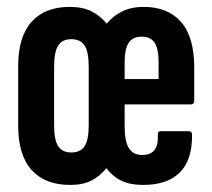

<svg xmlns="http://www.w3.org/2000/svg" viewBox="-20 -517 599 543"><path d="M178.5 6Q107.5 6 69.4 -36.2Q31.4 -78.5 31.4 -161.6V-330Q31.4 -413 69.2 -455.2Q107.1 -497.5 177 -497.5Q214.1 -497.5 238.9 -484.9Q263.8 -472.4 281.6 -450.1Q300.4 -472.8 326.2 -485.1Q352 -497.5 386.3 -497.5Q454.9 -497.5 492.1 -454.8Q529.3 -412.2 529.3 -326.4V-232.5Q529.3 -221.8 519.6 -221.8H332.5V-161.2Q332.5 -117.2 344.4 -98Q356.3 -78.8 382.1 -78.8Q405.9 -78.8 416.8 -92.6Q427.7 -106.4 426.5 -135.1Q425.2 -145.9 434.4 -145.9H513.8Q523.1 -145.9 523.1 -135.9Q524.1 -65.5 489.1 -29.8Q454.2 6 384.5 6Q347.9 6 323.4 -5.9Q298.8 -17.7 280.9 -41.4Q262.3 -18.3 238.2 -6.2Q214.1 6 178.5 6ZM181.6 -85.8Q207.7 -85.8 219.3 -103.6Q230.9 -121.3 230.9 -162.6V-328Q230.9 -369.9 219.3 -388.1Q207.7 -406.2 181.6 -406.2Q156.2 -406.2 144.6 -388.1Q133 -369.9 133 -328V-162.6Q133 -121.3 144.6 -103.6Q156.2 -85.8 181.6 -85.8ZM332.5 -293.3H428.5V-340.6Q428.5 -379.2 417.3 -396.2Q406.1 -413.3 380.5 -413.3Q355.3 -413.3 343.9 -395.9Q332.5 -378.5 332.5 -340.6Z"/></svg>

Font: Sofia Sans Extra Condensed
Style: Regular
Weight: 400
Designer: Botio Nikoltchev, Ani Petrova
Foundry: lettersoup
Version: Version 4.101